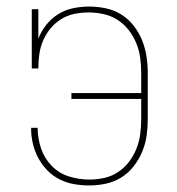

<svg xmlns="http://www.w3.org/2000/svg" viewBox="-20 -558 540 586"><path d="M253 8Q229 8 206 4Q183 0 162 -10.5Q141 -21 124.5 -38Q108 -55 97 -75.5Q86 -96 80.5 -119Q75 -142 75 -166Q75 -166 75 -166.5Q75 -167 75 -168H95Q95 -167 95 -166.5Q95 -166 95 -166Q95 -135 105.5 -104.5Q116 -74 138 -51.5Q160 -29 190.5 -19.5Q221 -10 253 -10Q276 -10 298.5 -15Q321 -20 340.5 -33Q360 -46 374 -64.5Q388 -83 396.5 -104.5Q405 -126 408 -149Q411 -172 411 -195V-256H198V-274H411V-335Q411 -358 408 -381Q405 -404 396 -426Q387 -448 372.5 -466.5Q358 -485 338.5 -497.5Q319 -510 296 -515Q273 -520 250 -520Q228 -520 206.5 -515.5Q185 -511 166.5 -499.5Q148 -488 134 -471Q120 -454 111.5 -434Q103 -414 100 -392.5Q97 -371 97 -349H77V-530H97V-440Q106 -463 121.5 -482.5Q137 -502 158 -515Q179 -528 203.5 -533Q228 -538 252 -538Q278 -538 303.5 -532.5Q329 -527 350.5 -513.5Q372 -500 388 -479.5Q404 -459 413.5 -435.5Q423 -412 427 -386.5Q431 -361 431 -335V-195Q431 -169 427.5 -144Q424 -119 414 -95Q404 -71 388 -50.5Q372 -30 350.5 -16.5Q329 -3 303.5 2.5Q278 8 253 8Z"/></svg>

Font: Iosevka Slab Thin
Style: Regular
Weight: 100
Monospace: yes
Designer: Belleve Invis
Foundry: Belleve Invis
Version: Version 11.1.0; ttfautohint (v1.8.3)